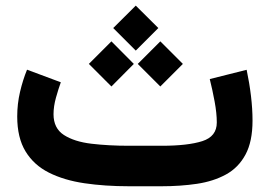

<svg xmlns="http://www.w3.org/2000/svg" viewBox="-20 -649 939 669"><path d="M542.5 0H429.7Q345.2 0 274.2 -10.5Q203.1 -21 150.6 -47.4Q98.1 -73.7 69.1 -121.3Q40 -168.9 40 -243.2Q40 -287.1 49.8 -328.9Q59.6 -370.6 74.2 -406.2L191.9 -362.3Q183.6 -339.4 175 -308.8Q166.5 -278.3 166.5 -251Q166.5 -202.1 202.6 -178.7Q238.8 -155.3 298.6 -148.2Q358.4 -141.1 429.7 -141.1H543.9Q634.3 -141.1 684.8 -157.2Q735.4 -173.3 735.4 -222.2Q735.4 -254.4 727.8 -295.4Q720.2 -336.4 710.9 -373.5L839.4 -405.8Q849.1 -359.9 854.5 -314.7Q859.9 -269.5 859.9 -229Q859.9 -155.8 835.4 -110.4Q811 -64.9 767.3 -41Q723.6 -17.1 666 -8.5Q608.4 0 542.5 0ZM453.1 -629.4 531.7 -551.3 453.1 -472.7 374.5 -551.3ZM538.6 -504.9 617.2 -426.3 538.6 -347.7 460 -426.3ZM368.2 -504.9 446.3 -426.3 368.2 -347.7 289.6 -426.3Z"/></svg>

Font: Vazirmatn FD ExtraBold
Style: Regular
Weight: 800
Designer: Saber Rastikerdar
Foundry: Saber Rastikerdar
Version: Version 33.003